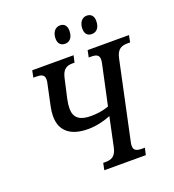

<svg xmlns="http://www.w3.org/2000/svg" viewBox="-159 -1034 1047 1156"><g transform="rotate(-20 364.0 -455.5)"><path d="M521 -796C546 -796 572 -813 572 -862C572 -895 554 -911 528 -911C497 -911 477 -883 477 -845C477 -812 494 -796 521 -796ZM350 -796C374 -796 400 -813 400 -862C400 -895 383 -911 357 -911C325 -911 305 -883 305 -845C305 -812 323 -796 350 -796ZM310 0H576L586 -44H568C536 -44 515 -51 515 -80C515 -88 516 -99 519 -110L624 -603C636 -660 665 -670 703 -670H719L728 -714H463L454 -670H468C500 -670 520 -664 520 -634C520 -626 519 -615 516 -604L462 -353C427 -340 387 -334 347 -334C276 -334 240 -360 240 -420C240 -437 242 -456 247 -479L275 -603C287 -659 314 -670 351 -670H363L373 -714H108L99 -670H116C148 -670 170 -664 170 -634C170 -625 169 -615 166 -604L138 -472C133 -449 131 -429 131 -410C131 -314 195 -266 304 -266C359 -266 411 -280 450 -296L411 -111C399 -54 371 -44 334 -44H319Z"/></g></svg>

Font: Noto Serif Condensed Medium
Style: Italic
Weight: 500
Width: 3
Italic angle: -12°
Designer: Monotype Design Team
Foundry: Monotype Imaging Inc.
Version: Version 2.013